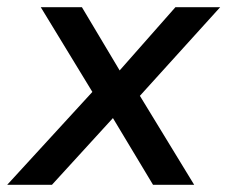

<svg xmlns="http://www.w3.org/2000/svg" viewBox="-48 -512 630 532"><path d="M-28 0 226 -277 227 -226 65 -492H179L290 -306H274L438 -492H562L322 -227L321 -277L490 0H376L257 -198L276 -197L96 0Z"/></svg>

Font: Nunito Sans 10pt SemiBold
Style: Italic
Weight: 600
Italic angle: -9°
Designer: Vernon Adams
Foundry: Vernon Adams
Version: Version 3.101;gftools[0.9.27]